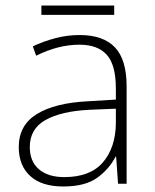

<svg xmlns="http://www.w3.org/2000/svg" viewBox="-20 -666 561 696"><path d="M269 -539Q354 -539 396.5 -494.5Q439 -450 439 -353V0H408L401 -98H399Q375 -52 331.5 -21Q288 10 209 10Q131 10 89.5 -28Q48 -66 48 -133Q48 -212 113.5 -252.5Q179 -293 300 -299L400 -305V-345Q400 -431 367 -467.5Q334 -504 268 -504Q191 -504 111 -464L99 -498Q137 -516 180 -527.5Q223 -539 269 -539ZM304 -268Q202 -263 145 -231Q88 -199 88 -133Q88 -81 121 -52.5Q154 -24 213 -24Q307 -24 353 -77.5Q399 -131 400 -219V-272ZM394 -646V-612H130V-646Z"/></svg>

Font: Noto Sans ExtraLight
Style: Regular
Weight: 200
Designer: Monotype Design Team
Foundry: Monotype Imaging Inc.
Version: Version 2.007